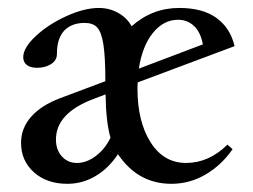

<svg xmlns="http://www.w3.org/2000/svg" viewBox="-20 -444 626 476"><path d="M147 11.7Q96.2 11.7 64.2 -16.8Q32.2 -45.4 32.2 -89.8Q32.2 -126.5 57.4 -154.8Q82.5 -183.1 129.4 -200.7L241.2 -242.7Q241.2 -303.2 236.3 -334Q231.4 -364.7 220.9 -376Q210.4 -387.2 189.9 -387.2Q157.7 -387.2 139.4 -368.2Q121.1 -349.1 121.1 -310.1Q121.1 -294.4 106.7 -285.2Q92.3 -275.9 71.8 -275.9Q55.2 -275.9 46.4 -283Q37.6 -290 37.6 -302.2Q37.6 -325.7 68.8 -354.7Q100.1 -383.8 144.8 -404.1Q189.5 -424.3 225.1 -424.3Q251 -424.3 272.9 -412.1Q294.9 -399.9 306.2 -378.9Q357.4 -424.3 424.3 -424.3Q482.9 -424.3 517.1 -399.2Q551.3 -374 561.5 -329.6L321.3 -239.7Q320.8 -234.9 320.8 -224.6Q320.8 -142.6 353.3 -91.3Q385.7 -40 441.4 -40Q497.6 -40 543.9 -85.4L556.6 -74.2Q529.8 -35.2 490.2 -11.7Q450.7 11.7 404.8 11.7Q323.2 11.7 273.9 -59.6Q273.4 -60.1 272.9 -60.8Q272.5 -61.5 272.5 -62Q250 -27.3 217.3 -7.8Q184.6 11.7 147 11.7ZM421.4 -395Q385.7 -395 359.4 -362.8Q333 -330.6 324.2 -273.9L482.9 -334Q477.5 -363.8 461.2 -379.4Q444.8 -395 421.4 -395ZM118.7 -98.1Q118.7 -72.8 133.3 -56.4Q147.9 -40 170.9 -40Q194.3 -40 217.3 -57.1Q240.2 -74.2 253.9 -102.5Q242.7 -141.6 241.7 -210L211.9 -198.7Q118.7 -163.6 118.7 -98.1Z"/></svg>

Font: Elstob 18pt Medium
Style: Regular
Weight: 500
Designer: Peter S. Baker
Version: Version 1.015